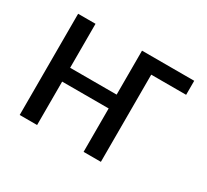

<svg xmlns="http://www.w3.org/2000/svg" viewBox="-112 -698 936 868"><g transform="rotate(30 356.5 -264.0)"><path d="M161.6 -298.8H404.3V-528.3H676.8V-455.1H494.6V0H404.3V-226.6H161.6V0H70.8V-528.3H161.6Z"/></g></svg>

Font: Roboto Web
Style: Regular
Weight: 400
Designer: Google
Version: Version 1.200310; 2013